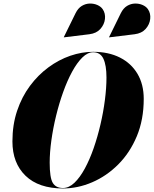

<svg xmlns="http://www.w3.org/2000/svg" viewBox="-20 -1052 867 1082"><path d="M738.5 -859 595 -841.5 594.5 -842.5 661 -978Q675 -1006 696.2 -1018.8Q717.5 -1031.5 740.8 -1032Q764 -1032.5 783.8 -1023.8Q803.5 -1015 813.5 -1000.5Q830 -976.5 826.5 -945.2Q823 -914 800.8 -889Q778.5 -864 738.5 -859ZM483.5 -859 340 -841.5 339.5 -842.5 406 -978Q420 -1006 441.2 -1018.8Q462.5 -1031.5 485.8 -1032Q509 -1032.5 528.8 -1023.8Q548.5 -1015 558.5 -1000.5Q575 -976.5 571.5 -945.2Q568 -914 545.8 -889Q523.5 -864 483.5 -859ZM335 10Q198 10 124 -61.5Q50 -133 50 -255Q50 -349 76.5 -427.8Q103 -506.5 148.8 -568Q194.5 -629.5 253 -672.5Q311.5 -715.5 376.2 -737.8Q441 -760 505 -760Q591.5 -760 655.5 -727.8Q719.5 -695.5 754.8 -636Q790 -576.5 790 -495Q790 -377.5 751 -284.2Q712 -191 646.2 -125.2Q580.5 -59.5 499.5 -24.8Q418.5 10 335 10ZM505 -757.5Q474 -757.5 444 -728Q414 -698.5 386.5 -648Q359 -597.5 336 -533.2Q313 -469 296 -399.2Q279 -329.5 269.5 -261.2Q260 -193 260 -135Q260 -51 277.2 -21.8Q294.5 7.5 335 7.5Q368.5 7.5 399.5 -22Q430.5 -51.5 458 -102.2Q485.5 -153 507.8 -217Q530 -281 546.2 -350.8Q562.5 -420.5 571.2 -488.8Q580 -557 580 -615Q580 -684 562.8 -720.8Q545.5 -757.5 505 -757.5Z"/></svg>

Font: Bodoni* 72pt Fatface
Style: Italic
Weight: 900
Italic angle: -13°
Version: Version 2.3